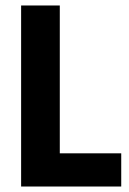

<svg xmlns="http://www.w3.org/2000/svg" viewBox="-20 -680 472 700"><path d="M57 0V-660H198V0ZM86 0V-121H422V0Z"/></svg>

Font: Bricolage Grotesque 36pt SemiCondensed
Style: Bold
Weight: 700
Width: 4
Designer: Mathieu Triay
Foundry: Atelier Triay
Version: Version 1.001;gftools[0.9.33.dev8+g029e19f]